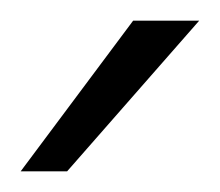

<svg xmlns="http://www.w3.org/2000/svg" viewBox="-20 -752 213 186"><path d="M0 -586H45L173 -732H109Z"/></svg>

Font: Aspekta 200
Style: Regular
Weight: 200
Designer: Ivo Dolenc
Version: Version 2.000